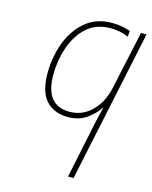

<svg xmlns="http://www.w3.org/2000/svg" viewBox="-110 -797 691 870"><g transform="rotate(15 235.5 -362.0)"><path d="M294 0H320L471 -714H445L386 -441Q371 -371 327.5 -328Q284 -285 224 -285Q110 -285 110 -429Q110 -495 131 -557Q152 -619 195.5 -659Q239 -699 307 -699Q354 -699 391 -682L394 -709Q378 -715 356.5 -719.5Q335 -724 308 -724Q233 -724 183 -681.5Q133 -639 108 -571.5Q83 -504 83 -428Q83 -341 120.5 -300.5Q158 -260 222 -260Q275 -260 311 -286Q347 -312 366 -342H368Q362 -321 358 -303.5Q354 -286 350 -268Z"/></g></svg>

Font: Noto Sans UI SemiCondensed Thin
Style: Italic
Weight: 250
Width: 4
Italic angle: -12°
Designer: Monotype Design Team
Foundry: Monotype Imaging Inc.
Version: Version 1.901